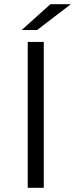

<svg xmlns="http://www.w3.org/2000/svg" viewBox="-20 -901 360 921"><path d="M190 0V-700H113V0ZM158 -757 320 -881H222L84 -757Z"/></svg>

Font: Montserrat-Alt1
Style: Regular
Weight: 400
Designer: Differentunic
Foundry: Differentunic
Version: Version 7.222